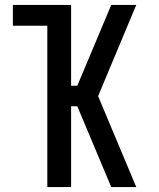

<svg xmlns="http://www.w3.org/2000/svg" viewBox="-20 -755 640 775"><path d="M530 0H429L292 -326H267V0H171V-651H32V-735H267V-409H292L429 -735H530L376 -367Z"/></svg>

Font: Iosevka Fixed Curly Md Ex
Style: Regular
Weight: 500
Width: 7
Monospace: yes
Designer: Belleve Invis
Foundry: Belleve Invis
Version: Version 30.1.2